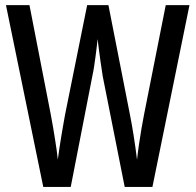

<svg xmlns="http://www.w3.org/2000/svg" viewBox="-20 -734 768 754"><path d="M724.1 -713.9 578.6 0H469.7L383.3 -435.1Q381.8 -446.3 379.4 -461.2Q377 -476.1 374.5 -494.4Q372.1 -512.7 369.1 -534.2Q366.2 -555.7 363.3 -580.6Q361.3 -563.5 359.4 -545.4Q357.4 -527.3 354.7 -508.8Q352.1 -490.2 349.4 -471.9Q346.7 -453.6 342.8 -436L257.8 0H149.9L3.4 -713.9H95.7L179.2 -285.2Q184.1 -259.8 188.2 -235.4Q192.4 -210.9 196 -187.7Q199.7 -164.6 202.6 -144.3Q205.6 -124 207 -107.4Q210 -129.4 213.4 -152.6Q216.8 -175.8 220.7 -198.7Q224.6 -221.7 228.3 -243.2Q231.9 -264.6 235.4 -283.2L322.3 -713.9H405.8L490.2 -284.2Q494.1 -264.6 497.8 -243.9Q501.5 -223.1 504.9 -201.2Q508.3 -179.2 511.7 -155.5Q515.1 -131.8 518.1 -106.9Q521.5 -138.2 526.1 -168.9Q530.8 -199.7 535.6 -229.2Q540.5 -258.8 545.9 -285.2L630.9 -713.9Z"/></svg>

Font: Open Sans Condensed Medium
Style: Regular
Weight: 500
Width: 3
Designer: Monotype Design Team
Foundry: Monotype Imaging Inc.
Version: Version 3.000